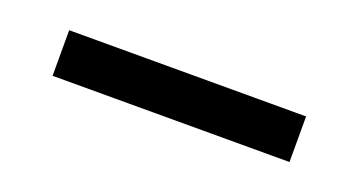

<svg xmlns="http://www.w3.org/2000/svg" viewBox="-23 -105 525 281"><g transform="rotate(20 239.0 35.5)"><path d="M424 0V71H55V0Z"/></g></svg>

Font: Arya
Style: Regular
Weight: 400
Designer: Eduardo Rodriguez Tunni, Modular Infotech
Foundry: Eduardo Rodriguez Tunni, Modular Infotech
Version: Version 1.002